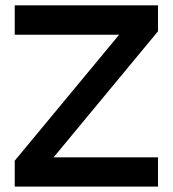

<svg xmlns="http://www.w3.org/2000/svg" viewBox="-20 -693 641 713"><path d="M34.7 -564H422.4L34.7 -96.2V0H566.8V-108.8H179.1L566.8 -576.9V-673.3H34.7Z"/></svg>

Font: Estedad-VF-FD Black
Style: Regular
Weight: 900
Designer: Amin Abedi
Version: Version 4.000